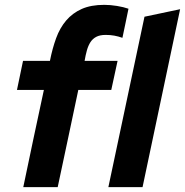

<svg xmlns="http://www.w3.org/2000/svg" viewBox="-20 -772 763 792"><path d="M50 0ZM75 -521H186Q196 -572 211.5 -614.5Q227 -657 253 -687.5Q279 -718 317 -735Q355 -752 410 -752Q435 -752 462.5 -747.5Q490 -743 510 -736Q504 -705 497.5 -675.5Q491 -646 485 -616Q468 -622 451.5 -625Q435 -628 416 -628Q392 -628 377 -620Q362 -612 353 -598Q344 -584 338.5 -564.5Q333 -545 329 -521H465Q458 -491 452 -461Q446 -431 439 -401H303Q282 -300 260.5 -200Q239 -100 218 0H76Q97 -100 118 -200Q139 -300 161 -401H50Q56 -431 62.5 -461Q69 -491 75 -521ZM723 -734 568 0H427L576 -703Z"/></svg>

Font: Rosa Sans
Style: Bold Italic
Weight: 700
Italic angle: -12°
Designer: Pentagram / MCKL
Foundry: Pentagram / MCKL
Version: Version 1.005;September 16, 2019;FontCreator 11.5.0.2425 64-